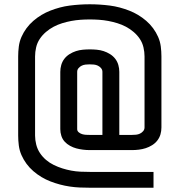

<svg xmlns="http://www.w3.org/2000/svg" viewBox="-20 -789 840 898"><path d="M698 89H400Q377 89 353.5 88Q330 87 306.5 83.5Q283 80 260.5 74Q238 68 216 59.5Q194 51 174 39Q154 27 136 11.5Q118 -4 104 -23Q90 -42 80.5 -63.5Q71 -85 68 -108.5Q65 -132 65 -155V-525Q65 -548 68 -571.5Q71 -595 80.5 -616.5Q90 -638 104 -657Q118 -676 136 -691.5Q154 -707 174 -719Q194 -731 216 -739.5Q238 -748 260.5 -754Q283 -760 306.5 -763Q330 -766 353.5 -767.5Q377 -769 400 -769Q423 -769 446.5 -767.5Q470 -766 493.5 -763Q517 -760 539.5 -754Q562 -748 584 -739.5Q606 -731 626 -719Q646 -707 664 -691.5Q682 -676 696 -657Q710 -638 719.5 -616.5Q729 -595 732 -571.5Q735 -548 735 -525V-193Q735 -176 730.5 -160.5Q726 -145 716 -132Q706 -119 691.5 -110Q677 -101 661.5 -96Q646 -91 629.5 -89Q613 -87 597 -87H400Q384 -87 368 -89Q352 -91 337 -95Q322 -99 307.5 -107Q293 -115 282.5 -126.5Q272 -138 267 -153.5Q262 -169 262 -185V-453Q262 -469 266.5 -485Q271 -501 281 -514Q291 -527 305.5 -536Q320 -545 335.5 -550Q351 -555 367.5 -556.5Q384 -558 400 -558Q416 -558 432.5 -556.5Q449 -555 464.5 -550Q480 -545 494.5 -536Q509 -527 519 -514Q529 -501 533.5 -485Q538 -469 538 -453V-158H597Q607 -158 616.5 -159Q626 -160 634.5 -164Q643 -168 649.5 -175.5Q656 -183 656 -193V-525Q656 -546 651 -567.5Q646 -589 634 -607Q622 -625 605 -639.5Q588 -654 569 -664Q550 -674 529 -680.5Q508 -687 486.5 -691Q465 -695 443.5 -696.5Q422 -698 400 -698Q378 -698 356.5 -696.5Q335 -695 313.5 -691Q292 -687 271 -680.5Q250 -674 231 -664Q212 -654 195 -639.5Q178 -625 166 -607Q154 -589 149 -567.5Q144 -546 144 -525V-155Q144 -134 149.5 -112.5Q155 -91 167 -73Q179 -55 195.5 -41Q212 -27 231.5 -17.5Q251 -8 271.5 -1.5Q292 5 313.5 9Q335 13 356.5 14Q378 15 400 15H698ZM400 -158H459V-453Q459 -463 452.5 -470.5Q446 -478 437.5 -482Q429 -486 419.5 -487Q410 -488 400 -488Q390 -488 380.5 -487Q371 -486 362.5 -482Q354 -478 347.5 -470.5Q341 -463 341 -453V-185Q341 -176 348.5 -170Q356 -164 364.5 -161.5Q373 -159 382 -158.5Q391 -158 400 -158Z"/></svg>

Font: Iosevka Etoile
Style: Regular
Weight: 400
Designer: Belleve Invis
Foundry: Belleve Invis
Version: Version 33.2.4